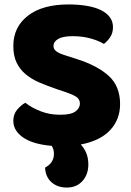

<svg xmlns="http://www.w3.org/2000/svg" viewBox="-20 -643 591 865"><path d="M237 -241Q193 -256 157 -271.5Q121 -287 95 -309Q69 -331 54.5 -361.5Q40 -392 40 -436Q40 -521 105.5 -572Q171 -623 289 -623Q332 -623 369 -617Q406 -611 432.5 -598.5Q459 -586 474 -566.5Q489 -547 489 -521Q489 -495 477 -476.5Q465 -458 448 -445Q426 -459 389 -469.5Q352 -480 308 -480Q263 -480 242 -467.5Q221 -455 221 -436Q221 -421 234 -411.5Q247 -402 273 -394L326 -377Q420 -347 470.5 -300.5Q521 -254 521 -174Q521 -105 476.5 -57Q432 -9 344 8Q360 25 369 47.5Q378 70 378 98Q378 143 351.5 172.5Q325 202 281 202Q239 202 212 178Q185 154 183 112Q223 91 223 50Q223 41 221 32.5Q219 24 213 14Q175 11 143.5 2.5Q112 -6 89 -20.5Q66 -35 53 -54.5Q40 -74 40 -99Q40 -128 57 -148.5Q74 -169 94 -180Q122 -158 162.5 -142Q203 -126 251 -126Q300 -126 320 -141Q340 -156 340 -176Q340 -196 324 -206.5Q308 -217 279 -227Z"/></svg>

Font: Baloo Tamma
Style: Regular
Weight: 400
Designer: Divya Kowshik and Ek Type
Foundry: Ek Type
Version: Version 1.007;PS 1.000;hotconv 1.0.88;makeotf.lib2.5.647800